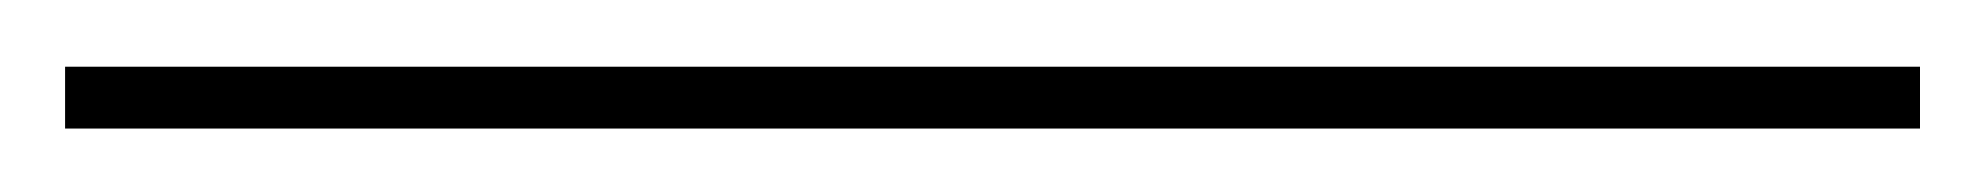

<svg xmlns="http://www.w3.org/2000/svg" viewBox="-25 120 610 59"><path d="M-5 159.5V140.5H565V159.5Z"/></svg>

Font: Bodoni Moda SC
Style: Italic
Weight: 400
Italic angle: -13°
Designer: Owen Earl
Foundry: indestructible type
Version: Version 2.005